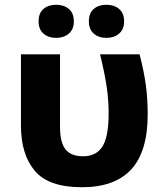

<svg xmlns="http://www.w3.org/2000/svg" viewBox="-20 -777 691 806"><path d="M68 -250V-549H232V-244Q232 -179 255 -150Q278 -121 329 -121Q384 -121 410 -162Q436 -203 436 -301Q436 -361 427 -418.5Q418 -476 400 -549H566Q584 -479 592 -421.5Q600 -364 600 -297Q600 -141 531 -66Q462 9 324 9Q184 9 126 -60Q68 -129 68 -250ZM216 -757Q248 -757 269 -739.5Q290 -722 290 -687Q290 -654 269 -636Q248 -618 216 -618Q183 -618 162.5 -636Q142 -654 142 -687Q142 -722 162.5 -739.5Q183 -757 216 -757ZM427 -757Q459 -757 480 -739.5Q501 -722 501 -687Q501 -654 480 -636Q459 -618 427 -618Q394 -618 373.5 -636Q353 -654 353 -687Q353 -722 373.5 -739.5Q394 -757 427 -757Z"/></svg>

Font: Noto Sans UI ExtraBold
Style: Regular
Weight: 800
Designer: Monotype Design Team
Foundry: Monotype Imaging Inc.
Version: Version 1.001